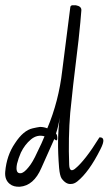

<svg xmlns="http://www.w3.org/2000/svg" viewBox="-37 -837 413 729"><path d="M229.7 -807.8C215.6 -697.8 205.5 -618.2 199.3 -568.9C190.5 -491.5 171.6 -418.4 142.6 -349.8C133.8 -353.3 124.5 -355.1 114.8 -355.1C107.8 -354.2 98.6 -352.4 87.1 -349.8C63.4 -344.5 40.9 -325.6 19.8 -293C-1.3 -262.2 -13.6 -226.2 -17.2 -184.8C-18.9 -164.6 -13.2 -149.2 0 -138.6C9.7 -130.7 22.4 -127.2 38.3 -128C73.5 -130.7 100.8 -154.4 120.1 -199.3C136 -235.4 152.2 -271.9 169 -308.9C176.9 -301.8 180.8 -302.7 180.8 -311.5C180.8 -320.3 179.1 -326.5 175.6 -330C181.7 -348.5 186.6 -368.7 190.1 -390.7C182.2 -337 181.3 -273.2 187.4 -199.3C189.2 -180 192.3 -166.8 196.7 -159.7C208.1 -143.9 220.4 -136.8 233.6 -138.6C240.7 -138.6 248.2 -141.7 256.1 -147.8C286 -171.6 315.5 -212.5 344.5 -270.6C360.4 -301.4 359 -316.4 340.6 -315.5C303.6 -255.6 272.4 -215.6 246.8 -195.4C233.6 -185.7 226.6 -191 225.7 -211.2C223.1 -279.8 224.4 -345.8 229.7 -409.2C234.1 -457.6 244.6 -550 261.4 -686.4C266.6 -735.7 270.2 -772.6 271.9 -797.3C272.8 -807.8 265.8 -814.4 250.8 -817.1H242.9C234.1 -818 229.7 -814.9 229.7 -807.8ZM132 -319.4C125.8 -303.6 116.6 -283.4 104.3 -258.7C92.8 -233.2 81.8 -214.3 71.3 -202C60.7 -188.8 51.5 -181.3 43.6 -179.5C27.7 -176.9 22.4 -188.8 27.7 -215.2C31.2 -229.2 36.1 -243.3 42.2 -257.4C51.9 -277.6 64.7 -294.4 80.5 -307.6C96.4 -320.8 113.5 -324.7 132 -319.4Z"/></svg>

Font: Impossible
Style: Reguler
Weight: 400
Designer: Ahsan Design
Foundry: Designer
Version: Version 3.16.0